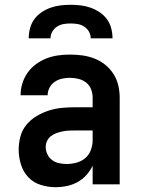

<svg xmlns="http://www.w3.org/2000/svg" viewBox="-20 -770 590 802"><path d="M213 12Q181 12 150.5 2.5Q120 -7 98.5 -29.5Q77 -52 67.5 -83Q58 -114 58 -145Q58 -173 65.5 -200.5Q73 -228 91 -249.5Q109 -271 133.5 -285.5Q158 -300 185 -308.5Q212 -317 239.5 -319.5Q267 -322 295 -322H367V-362Q367 -380 360.5 -397Q354 -414 340 -425Q326 -436 308 -440.5Q290 -445 272 -445Q256 -445 239.5 -441.5Q223 -438 209 -428.5Q195 -419 187 -404Q179 -389 179 -372H66Q66 -398 73.5 -422Q81 -446 95.5 -466.5Q110 -487 130.5 -502Q151 -517 174 -526Q197 -535 222 -538.5Q247 -542 272 -542Q299 -542 324.5 -538.5Q350 -535 374.5 -525.5Q399 -516 419.5 -499.5Q440 -483 454 -461Q468 -439 474 -413.5Q480 -388 480 -362V0H367V-78Q357 -57 341 -39Q325 -21 304 -9.5Q283 2 259.5 7Q236 12 213 12ZM258 -85Q279 -85 299.5 -90.5Q320 -96 336 -109.5Q352 -123 359.5 -143.5Q367 -164 367 -184V-225H295Q282 -225 269 -224.5Q256 -224 243 -221.5Q230 -219 217 -214.5Q204 -210 193.5 -202Q183 -194 177 -182Q171 -170 171 -156Q171 -140 178 -125.5Q185 -111 197.5 -101.5Q210 -92 226 -88.5Q242 -85 258 -85ZM100 -610Q100 -631 105.5 -652Q111 -673 123.5 -690Q136 -707 154 -719Q172 -731 192 -738Q212 -745 233 -747.5Q254 -750 275 -750Q296 -750 317 -747.5Q338 -745 358 -738Q378 -731 396 -719Q414 -707 426.5 -690Q439 -673 444.5 -652Q450 -631 450 -610H359Q359 -625 351.5 -638Q344 -651 331.5 -659Q319 -667 304.5 -669.5Q290 -672 275 -672Q260 -672 245.5 -669.5Q231 -667 218.5 -659Q206 -651 198.5 -638Q191 -625 191 -610Z"/></svg>

Font: Lode Term
Style: Bold
Weight: 700
Monospace: yes
Designer: Belleve Invis
Foundry: Belleve Invis
Version: Version 29.2.0